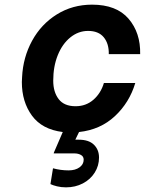

<svg xmlns="http://www.w3.org/2000/svg" viewBox="-20 -561 623 826"><path d="M448 -328Q449 -373 426.5 -400.5Q404 -428 359 -428Q317 -428 282.5 -400Q248 -372 228.5 -323.5Q209 -275 209 -214Q209 -165 232.5 -134.5Q256 -104 305 -104Q350 -104 382 -132Q414 -160 427 -204H562Q537 -120 474.5 -61.5Q412 -3 320 7L304 40H319Q362 40 384 61.5Q406 83 406 117Q406 152 387.5 181.5Q369 211 336.5 228Q304 245 264 245Q243 245 225 240.5Q207 236 197 231L208 163Q241 172 275 172Q304 172 322 159Q340 146 340 126Q340 112 328 105.5Q316 99 301 99H211L212 95L250 7Q161 -4 117.5 -63.5Q74 -123 74 -208L75 -229Q79 -314 118 -385.5Q157 -457 224.5 -499Q292 -541 376 -541Q481 -541 533 -480.5Q585 -420 583 -328Z"/></svg>

Font: Be Vietnam
Style: Bold Italic
Weight: 700
Italic angle: -9.66701°
Designer: Gabriel Lam
Foundry: TypeRant
Version: Version 3.000